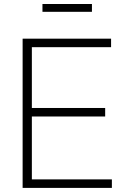

<svg xmlns="http://www.w3.org/2000/svg" viewBox="-20 -916 617 936"><path d="M90.3 0V-727.5H521.5V-686H135.3V-389.6H492.7V-348.1H135.3V-41.5H525.4V0ZM428.2 -896.5V-858.4H187V-896.5Z"/></svg>

Font: Inter 24pt ExtraLight
Style: Regular
Weight: 250
Designer: Rasmus Andersson
Foundry: rsms
Version: Version 4.001;git-66647c0bb